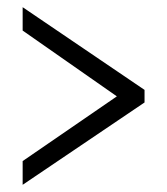

<svg xmlns="http://www.w3.org/2000/svg" viewBox="-20 -625 465 534"><path d="M43 -111V-177L305 -357L43 -540V-605L382 -375V-340Z"/></svg>

Font: Noto Serif Khmer ExtraCondensed
Style: Regular
Weight: 400
Width: 2
Designer: Danh Hong and the Monotype Design Team
Foundry: Monotype Imaging Inc.
Version: Version 2.004